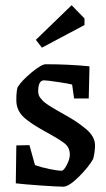

<svg xmlns="http://www.w3.org/2000/svg" viewBox="-20 -700 403 729"><path d="M139.2 -519 116.2 -548.8 252 -680.2 300.8 -629.9V-605ZM220.2 8.8Q199.2 8.8 136.2 4.4Q73.2 0 40 -3.9L42 -147.9L91.8 -148.9L112.8 -73.2Q135.3 -64.9 167.2 -58.3Q199.2 -51.8 213.9 -51.8Q222.2 -51.8 233.6 -73.7Q245.1 -95.7 245.1 -112.8Q245.1 -138.7 227.1 -154.1Q209 -169.4 148.9 -202.1Q88.4 -235.4 65.2 -260Q42 -284.7 42 -319.8Q42 -354 46.9 -369.1Q63 -394.5 100.3 -425.3Q137.7 -456.1 153.8 -456.1Q239.7 -456.1 319.8 -448.2L316.9 -326.2H261.2L253.9 -378.9Q245.6 -381.8 201.7 -388.4Q157.7 -395 147 -395Q125 -395 125 -353Q125 -346.2 127 -339.8Q128.9 -333.5 133.8 -327.6Q138.7 -321.8 142.3 -317.6Q146 -313.5 154.5 -307.4Q163.1 -301.3 167.2 -298.6Q171.4 -295.9 182.4 -289.3Q193.4 -282.7 196.8 -280.8Q203.6 -276.9 229.5 -262.2Q255.4 -247.6 269.5 -238Q283.7 -228.5 303 -213.1Q322.3 -197.8 331.5 -181.6Q340.8 -165.5 340.8 -147.9Q340.8 -125 334 -97.2Q318.4 -67.9 280 -29.5Q241.7 8.8 220.2 8.8Z"/></svg>

Font: Grenze
Style: Regular
Weight: 400
Designer: Renata Polastri
Foundry: Omnibus-Type
Version: Version 1.002;PS 001.002;hotconv 1.0.88;makeotf.lib2.5.64775